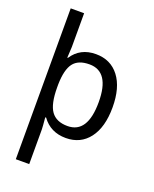

<svg xmlns="http://www.w3.org/2000/svg" viewBox="-179 -858 957 1196"><g transform="rotate(20 300.0 -260.0)"><path d="M166 -463.9Q219.7 -545.9 323.2 -545.9Q421.4 -545.9 477.3 -472.9Q533.2 -399.9 533.2 -269Q533.2 -137.2 477.1 -63.7Q420.9 9.8 323.2 9.8Q222.2 9.8 166 -67.9H160.2Q166 -4.9 166 11.2V240.2H77.1V-759.8H166V-536.1L162.1 -463.9ZM166 -289.1V-269Q166 -158.2 200 -111.1Q233.9 -64 308.1 -64Q440.9 -64 440.9 -270Q440.9 -472.2 307.1 -472.2Q232.9 -472.2 200.4 -429.2Q168 -386.2 166 -289.1Z"/></g></svg>

Font: Droid Sans Mono
Style: Regular
Weight: 400
Monospace: yes
Version: Version 1.00 build 112